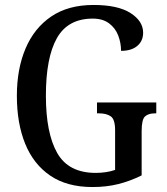

<svg xmlns="http://www.w3.org/2000/svg" viewBox="-20 -744 673 774"><path d="M353 10Q250 10 182.5 -36Q115 -82 81.5 -164.5Q48 -247 48 -358Q48 -466 83 -548.5Q118 -631 186.5 -677.5Q255 -724 357 -724Q455 -724 506 -691.5Q557 -659 557 -612Q557 -579 533.5 -559Q510 -539 468 -539Q468 -571 456.5 -601Q445 -631 419.5 -650Q394 -669 354 -669Q254 -669 209.5 -590.5Q165 -512 165 -358Q165 -208 210.5 -127.5Q256 -47 366 -47Q386 -47 406.5 -50Q427 -53 444 -59V-219Q444 -263 426.5 -275Q409 -287 380 -287H371V-331H610V-287H604Q578 -287 564.5 -274.5Q551 -262 551 -215V-37Q505 -14 457 -2Q409 10 353 10Z"/></svg>

Font: Noto Serif Tamil Condensed Medium
Style: Regular
Weight: 500
Width: 3
Designer: Indian Type Foundry, Tom Grace, and the Monotype Design Team
Foundry: Monotype Imaging Inc.
Version: Version 2.004; ttfautohint (v1.8.4.7-5d5b)